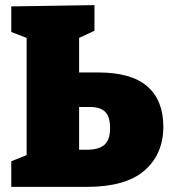

<svg xmlns="http://www.w3.org/2000/svg" viewBox="-20 -730 668 750"><path d="M363 -447Q493 -447 555.5 -392.5Q618 -338 618 -235Q618 -128 544.5 -64Q471 0 319 0H24V-100L84 -124V-582L24 -605V-705L349 -710V-610L289 -582V-447ZM319 -145Q366 -145 388 -164.5Q410 -184 410 -229Q410 -274 391 -293Q372 -312 333 -312H289V-145Z"/></svg>

Font: Bitter Pro Black
Style: Regular
Weight: 900
Designer: Sol Matas, and Bitter project Authors
Foundry: Sol Matas
Version: Version 1.010